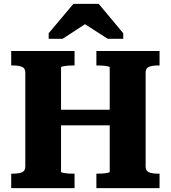

<svg xmlns="http://www.w3.org/2000/svg" viewBox="-20 -974 885 994"><path d="M197 -406H620V-325H197ZM38 0V-75H49Q76 -75 93.5 -82Q111 -89 111 -111V-599Q111 -621 93.5 -628Q76 -635 49 -635H38V-710H366V-635H358Q348 -635 337 -634.5Q326 -634 317 -632.5Q308 -631 302 -629.5Q296 -628 296 -625V-85Q296 -82 302 -80.5Q308 -79 317 -77.5Q326 -76 337 -75.5Q348 -75 358 -75H366V0ZM479 0V-75H487Q497 -75 508 -75.5Q519 -76 528 -77.5Q537 -79 542.5 -80.5Q548 -82 548 -85V-625Q548 -628 542.5 -629.5Q537 -631 528 -632.5Q519 -634 508 -634.5Q497 -635 487 -635H479V-710H806V-635H796Q769 -635 751.5 -628Q734 -621 734 -599V-111Q734 -89 751.5 -82Q769 -75 796 -75H806V0ZM491 -954H360L232 -802V-773H304L462 -876L379 -875L538 -773H618V-802Z"/></svg>

Font: Roboto Serif
Style: Bold
Weight: 700
Designer: Greg Gazdowicz
Foundry: Commercial Type
Version: Version 1.008